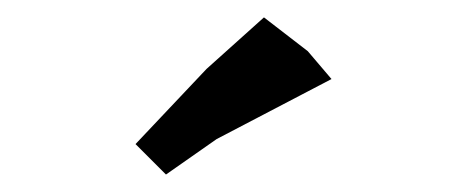

<svg xmlns="http://www.w3.org/2000/svg" viewBox="-20 -776 540 222"><path d="M285.2 -755.9 218.8 -696.3 136.7 -609.4 171.9 -574.2 230.5 -615.2 363.3 -684.6 335.9 -716.8Z"/></svg>

Font: MaokenAssortedSans-TC
Style: Regular
Weight: 500
Version: Version 0.83